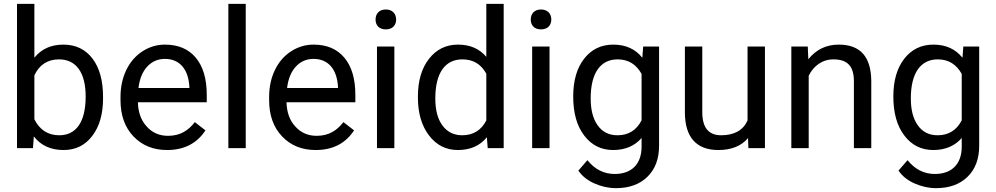

<svg xmlns="http://www.w3.org/2000/svg" viewBox="-20 -770 5178 998"><path d="M515.6 -266.1C515.6 -350.6 497.6 -417 460.9 -465.3C424.3 -513.7 373.5 -538.1 309.6 -538.1C245.6 -538.1 195.3 -515.6 158.7 -470.2V-750H68.4V0H151.4L155.8 -61C192.4 -13.7 243.7 9.8 310.5 9.8C373 9.8 422.9 -14.6 460 -64C497.1 -112.8 515.6 -177.7 515.6 -258.3ZM425.3 -268.6C425.3 -133.8 374.5 -66.9 288.1 -66.9C229.5 -66.9 186.5 -94.7 158.7 -149.9V-378.4C184.6 -433.6 227.5 -461.4 287.1 -461.4C376.5 -461.4 425.3 -391.6 425.3 -268.6Z M848.6 9.8C937 9.8 1003.4 -24.4 1047.9 -92.3L992.7 -135.3C959.5 -92.3 917.5 -64 853.5 -64C808.6 -64 771.5 -80.1 742.7 -112.3C713.4 -144 698.2 -186 696.8 -238.3H1054.7V-275.9C1054.7 -360.4 1035.6 -424.8 997.6 -470.2C959.5 -515.6 906.2 -538.1 837.4 -538.1C795.4 -538.1 756.3 -526.4 720.7 -503.4C684.6 -480 656.7 -447.8 636.7 -406.7C616.7 -365.2 606.4 -318.4 606.4 -266.1V-249.5C606.4 -170.9 628.9 -107.9 673.8 -61C718.8 -13.7 776.9 9.8 848.6 9.8ZM837.4 -463.9C913.1 -463.9 959 -411.1 964.4 -319.3V-312.5H699.7C705.6 -360.4 720.7 -397.5 745.6 -424.3C770.5 -450.7 800.8 -463.9 837.4 -463.9Z M1257.3 -750H1167V0H1257.3Z M1621.1 9.8C1709.5 9.8 1775.9 -24.4 1820.3 -92.3L1765.1 -135.3C1731.9 -92.3 1689.9 -64 1626 -64C1581.1 -64 1543.9 -80.1 1515.1 -112.3C1485.8 -144 1470.7 -186 1469.2 -238.3H1827.1V-275.9C1827.1 -360.4 1808.1 -424.8 1770 -470.2C1731.9 -515.6 1678.7 -538.1 1609.9 -538.1C1567.9 -538.1 1528.8 -526.4 1493.2 -503.4C1457 -480 1429.2 -447.8 1409.2 -406.7C1389.2 -365.2 1378.9 -318.4 1378.9 -266.1V-249.5C1378.9 -170.9 1401.4 -107.9 1446.3 -61C1491.2 -13.7 1549.3 9.8 1621.1 9.8ZM1609.9 -463.9C1685.5 -463.9 1731.4 -411.1 1736.8 -319.3V-312.5H1472.2C1478 -360.4 1493.2 -397.5 1518.1 -424.3C1543 -450.7 1573.2 -463.9 1609.9 -463.9Z M1932.1 -668.5C1932.1 -639.2 1950.2 -617.2 1985.4 -617.2C2020.5 -617.2 2039.1 -639.2 2039.1 -668.5C2039.1 -697.8 2020.5 -720.7 1985.4 -720.7C1950.2 -720.7 1932.1 -697.8 1932.1 -668.5ZM2029.8 -528.3H1939.5V0H2029.8Z M2152.3 -261.7C2152.3 -181.2 2171.9 -115.7 2210.4 -65.4C2249 -15.1 2298.8 9.8 2359.9 9.8C2424.3 9.8 2474.6 -12.2 2510.7 -56.6L2515.1 0H2598.1V-750H2507.8V-474.6C2471.7 -517.1 2422.9 -538.1 2360.8 -538.1C2298.8 -538.1 2248.5 -513.7 2210 -464.4C2171.4 -415 2152.3 -349.6 2152.3 -268.6ZM2242.7 -258.3C2242.7 -392.6 2294.9 -461.4 2383.3 -461.4C2439.5 -461.4 2481 -436.5 2507.8 -386.7V-144C2481.4 -92.8 2439.5 -66.9 2382.3 -66.9C2338.9 -66.9 2304.7 -84 2279.8 -117.7C2254.9 -151.4 2242.7 -198.2 2242.7 -258.3Z M2738.8 -668.5C2738.8 -639.2 2756.8 -617.2 2792 -617.2C2827.1 -617.2 2845.7 -639.2 2845.7 -668.5C2845.7 -697.8 2827.1 -720.7 2792 -720.7C2756.8 -720.7 2738.8 -697.8 2738.8 -668.5ZM2836.4 -528.3H2746.1V0H2836.4Z M2959.5 -268.6C2959.5 -182.6 2978.5 -114.7 3017.1 -64.9C3055.2 -15.1 3105 9.8 3167 9.8C3229.5 9.8 3278.8 -11.2 3314.9 -52.7V-7.3C3314.9 82.5 3263.2 134.3 3175.3 134.3C3119.1 134.3 3071.8 110.4 3033.2 62.5L2986.3 116.7C3005.4 145 3033.2 167.5 3069.8 183.6C3106.4 199.7 3143.6 208 3181.6 208C3250 208 3304.7 188.5 3345.2 148.9C3385.7 109.4 3405.8 55.7 3405.8 -12.7V-528.3H3323.2L3318.8 -469.7C3282.7 -515.1 3232.4 -538.1 3168 -538.1C3105 -538.1 3054.7 -513.7 3016.6 -465.3C2978.5 -416.5 2959.5 -351.1 2959.5 -268.6ZM3050.3 -258.3C3050.3 -392.6 3102.5 -461.4 3190.4 -461.4C3245.6 -461.4 3287.1 -436 3314.9 -385.7V-144.5C3288.1 -92.8 3246.6 -66.9 3189.5 -66.9C3145.5 -66.9 3111.3 -84 3086.9 -118.2C3062.5 -151.9 3050.3 -198.7 3050.3 -258.3Z M3870.1 0H3956.1V-528.3H3865.7V-144C3842.8 -92.8 3796.9 -66.9 3728 -66.9C3663.1 -66.9 3630.4 -106.9 3630.4 -187V-528.3H3540V-184.6C3540.5 -56.2 3600.6 9.8 3713.4 9.8C3781.2 9.8 3833 -10.7 3868.2 -52.2Z M4093.3 -528.3V0H4183.6V-376.5C4208.5 -427.2 4253.9 -461.4 4312.5 -461.4C4384.8 -461.4 4418 -425.8 4418.5 -349.6V0H4508.8V-349.1C4507.8 -475.1 4451.7 -538.1 4339.8 -538.1C4274.9 -538.1 4222.2 -512.7 4181.6 -461.9L4178.7 -528.3Z M4623.5 -268.6C4623.5 -182.6 4642.6 -114.7 4681.2 -64.9C4719.2 -15.1 4769 9.8 4831.1 9.8C4893.6 9.8 4942.9 -11.2 4979 -52.7V-7.3C4979 82.5 4927.2 134.3 4839.4 134.3C4783.2 134.3 4735.8 110.4 4697.3 62.5L4650.4 116.7C4669.4 145 4697.3 167.5 4733.9 183.6C4770.5 199.7 4807.6 208 4845.7 208C4914.1 208 4968.8 188.5 5009.3 148.9C5049.8 109.4 5069.8 55.7 5069.8 -12.7V-528.3H4987.3L4982.9 -469.7C4946.8 -515.1 4896.5 -538.1 4832 -538.1C4769 -538.1 4718.8 -513.7 4680.7 -465.3C4642.6 -416.5 4623.5 -351.1 4623.5 -268.6ZM4714.4 -258.3C4714.4 -392.6 4766.6 -461.4 4854.5 -461.4C4909.7 -461.4 4951.2 -436 4979 -385.7V-144.5C4952.1 -92.8 4910.6 -66.9 4853.5 -66.9C4809.6 -66.9 4775.4 -84 4751 -118.2C4726.6 -151.9 4714.4 -198.7 4714.4 -258.3Z"/></svg>

Font: Roboto
Style: Regular
Weight: 400
Designer: Google
Version: Version 2.137; 2017